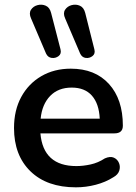

<svg xmlns="http://www.w3.org/2000/svg" viewBox="-20 -792 581 822"><path d="M323 -563 259 -713Q249 -735 258.5 -750Q268 -765 286.5 -770Q305 -775 322 -767.5Q339 -760 345 -736L384 -581Q389 -562 376 -552Q363 -542 347 -544Q331 -546 323 -563ZM177 -563 113 -713Q103 -735 112.5 -750Q122 -765 140.5 -770Q159 -775 176 -767.5Q193 -760 199 -736L239 -581Q244 -562 231 -552Q218 -542 201.5 -544Q185 -546 177 -563ZM305 10Q181 10 110.5 -58.5Q40 -127 40 -244Q40 -320 71 -377Q102 -434 157 -466Q212 -498 283 -498Q387 -498 446.5 -432.5Q506 -367 506 -254Q506 -221 470 -221H153Q165 -81 307 -81Q336 -81 368 -88Q400 -95 429 -114Q452 -124 467.5 -117Q483 -110 489.5 -94Q496 -78 490.5 -61Q485 -44 465 -33Q432 -12 390 -1Q348 10 305 10ZM154 -284H407Q404 -348 373.5 -382.5Q343 -417 287 -417Q229 -417 194.5 -381Q160 -345 154 -284Z"/></svg>

Font: Chiron GoRound TC M
Style: Regular
Weight: 500
Designer: Ryoko NISHIZUKA 西塚涼子 (kana, bopomofo & ideographs); Paul D. Hunt (Latin, Greek & Cyrillic); Sandoll Communications 산돌커뮤니
Foundry: Adobe
Version: Version 1.000;hotconv 1.1.1;makeotfexe 2.6.0